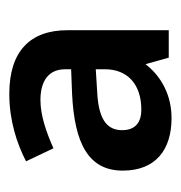

<svg xmlns="http://www.w3.org/2000/svg" viewBox="-8 -754 389 413"><g transform="rotate(-90 186.5 -547.5)"><path d="M191 -722C134 -722 85 -706 46 -686L74 -627C110 -643 145 -655 178 -655C218 -655 244 -638 244 -602V-589L192 -587C85 -582 26 -552 26 -478C26 -407 71 -373 139 -373C187 -373 228 -394 255 -429L269 -379H328V-597C328 -677 283 -722 191 -722ZM196 -533 244 -536V-516C244 -470 214 -438 157 -438C131 -438 113 -450 113 -479C113 -507 129 -530 196 -533Z"/></g></svg>

Font: Noto Sans Myanmar SemiBold
Style: Regular
Weight: 600
Designer: Monotype Design Team
Foundry: Monotype Imaging Inc.
Version: Version 2.107